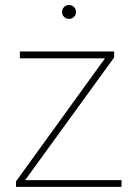

<svg xmlns="http://www.w3.org/2000/svg" viewBox="-20 -729 518 749"><path d="M425.3 -504.9C425.3 -504.9 425.3 -528.3 425.3 -528.3C425.3 -528.3 57.6 -528.3 57.6 -528.3C57.6 -528.3 57.6 -501.5 57.6 -501.5C57.6 -501.5 389.6 -501.5 389.6 -501.5C389.6 -501.5 42.5 -21.5 42.5 -21.5C42.5 -21.5 42.5 0 42.5 0C42.5 0 454.1 0 454.1 0C454.1 0 454.1 -26.4 454.1 -26.4C454.1 -26.4 78.1 -26.4 78.1 -26.4C78.1 -26.4 425.3 -504.9 425.3 -504.9ZM222.2 -682.1C222.2 -674.8 224.6 -668.5 230 -663.1C235.4 -657.7 241.7 -655.3 249 -655.3C256.3 -655.3 263.2 -657.7 268.6 -663.1C273.9 -668.5 276.4 -674.8 276.4 -682.1C276.4 -689.5 273.9 -696.3 268.6 -701.7C263.2 -707 256.3 -709.5 249 -709.5C241.7 -709.5 235.4 -707 230 -701.7C224.6 -696.3 222.2 -689.5 222.2 -682.1C222.2 -682.1 222.2 -682.1 222.2 -682.1Z"/></svg>

Font: WOX
Style: Regular
Weight: 500
Designer: Google
Foundry: ""
Version: ""